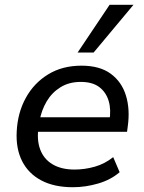

<svg xmlns="http://www.w3.org/2000/svg" viewBox="-20 -775 603 804"><path d="M285 9Q207 9 153 -19.5Q99 -48 72.5 -100.5Q46 -153 50 -225Q54 -303 88 -365Q122 -427 181.5 -463.5Q241 -500 321 -500Q398 -500 444 -466Q490 -432 507.5 -374.5Q525 -317 515 -246L512 -223H122L131 -284H458L438 -268Q446 -316 435 -352.5Q424 -389 395.5 -410.5Q367 -432 318 -432Q269 -432 233 -409.5Q197 -387 175.5 -350.5Q154 -314 146 -271L142 -247Q133 -191 148 -150Q163 -109 200 -87Q237 -65 292 -65Q335 -65 377 -77Q419 -89 454 -117L481 -54Q444 -22 391 -6.5Q338 9 285 9ZM305 -555 439 -755H539L372 -555Z"/></svg>

Font: Nunito Sans 10pt Medium
Style: Italic
Weight: 500
Italic angle: -9°
Designer: Vernon Adams
Foundry: Vernon Adams
Version: Version 3.101;gftools[0.9.27]